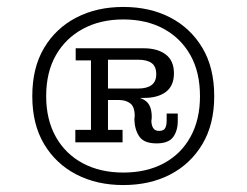

<svg xmlns="http://www.w3.org/2000/svg" viewBox="-20 -718 710 553"><path d="M197 -308V-344H242V-544H198V-579H291V-344H333V-308ZM431 -305Q395 -305 381.5 -324.5Q368 -344 367 -374L368 -384Q368 -410 355.5 -420Q343 -430 322 -430H291V-441H347Q382 -441 400 -427Q418 -413 417 -378L416 -370Q416 -358 421 -349.5Q426 -341 438 -341Q452 -341 456 -349.5Q460 -358 460 -370V-391H492V-370Q492 -341 478.5 -323Q465 -305 431 -305ZM291 -430V-463H378Q403 -463 416.5 -473Q430 -483 430 -504Q430 -527 416.5 -536.5Q403 -546 378 -546H291V-579H393Q434 -579 457.5 -561Q481 -543 481 -507Q481 -471 458 -453.5Q435 -436 395 -436H363L354 -430ZM335 -185Q259 -185 200 -215.5Q141 -246 107 -303Q73 -360 73 -441Q73 -523 107 -580Q141 -637 200 -667.5Q259 -698 335 -698Q412 -698 470.5 -667.5Q529 -637 563 -580Q597 -523 597 -441Q597 -360 563 -303Q529 -246 470.5 -215.5Q412 -185 335 -185ZM335 -221Q402 -221 451.5 -247.5Q501 -274 528.5 -323.5Q556 -373 556 -441Q556 -510 528.5 -559Q501 -608 451.5 -635Q402 -662 335 -662Q269 -662 219 -635Q169 -608 141 -559Q113 -510 113 -441Q113 -373 141 -323.5Q169 -274 219 -247.5Q269 -221 335 -221Z"/></svg>

Font: Montagu Slab 24pt
Style: Regular
Weight: 400
Designer: Florian Karsten
Foundry: Florian Karsten
Version: Version 1.000